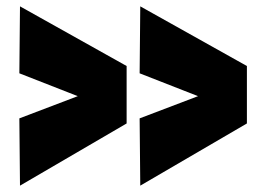

<svg xmlns="http://www.w3.org/2000/svg" viewBox="-20 -577 838 605"><path d="M379 -369V-188L43 8L41 -204L225 -274L41 -346L43 -557ZM758 -369V-188L422 8L420 -204L604 -274L420 -346L422 -557Z"/></svg>

Font: Georama Extra Expanded ExtraBold
Style: Regular
Weight: 800
Width: 8
Designer: Jean-Baptiste Levee
Foundry: Production Type
Version: Version 1.000